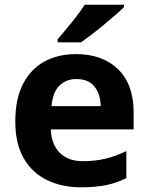

<svg xmlns="http://www.w3.org/2000/svg" viewBox="-20 -786 631 816"><path d="M303 -556Q416 -556 482 -491.5Q548 -427 548 -308V-236H196Q198 -173 233.5 -137Q269 -101 332 -101Q385 -101 428 -111.5Q471 -122 517 -144V-29Q477 -9 432.5 0.5Q388 10 325 10Q243 10 180 -20.5Q117 -51 81 -113Q45 -175 45 -269Q45 -365 77.5 -428.5Q110 -492 168 -524Q226 -556 303 -556ZM304 -450Q261 -450 232.5 -422Q204 -394 199 -335H408Q407 -385 382 -417.5Q357 -450 304 -450ZM507 -756Q493 -742 470 -722Q447 -702 420.5 -680Q394 -658 368.5 -638.5Q343 -619 324 -606H225V-619Q241 -638 262.5 -663.5Q284 -689 305 -716.5Q326 -744 340 -766H507Z"/></svg>

Font: Noto Sans Kayah Li
Style: Bold
Weight: 700
Designer: Monotype Design Team, Sérgio Martins
Foundry: Monotype Imaging Inc.
Version: Version 2.002; ttfautohint (v1.8.4.7-5d5b)